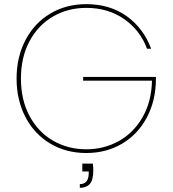

<svg xmlns="http://www.w3.org/2000/svg" viewBox="-20 -730 832 926"><path d="M689 -495Q657 -583 579.5 -637.5Q502 -692 396 -692Q308 -692 236 -650.5Q164 -609 122.5 -531.5Q81 -454 81 -351Q81 -248 122.5 -170.5Q164 -93 236 -51.5Q308 -10 396 -10Q482 -10 553.5 -50Q625 -90 668 -165.5Q711 -241 713 -341H381V-359H732V-351Q732 -247 689 -165Q646 -83 569.5 -37.5Q493 8 396 8Q299 8 222.5 -37.5Q146 -83 103 -165Q60 -247 60 -351Q60 -455 103 -537Q146 -619 222.5 -664.5Q299 -710 396 -710Q510 -710 591 -652Q672 -594 709 -495ZM428 59Q430 77 430 90Q430 139 413 157.5Q396 176 365 176V158Q408 158 408 104V97H377V59Z"/></svg>

Font: Fz Poppins Thin
Style: Regular
Weight: 100
Designer: Ninad Kale (Devanagari), Jonny Pinhorn (Latin)
Foundry: Indian Type Foundry
Version: Vit hóa bi Vntype.Com & FontZin.Com